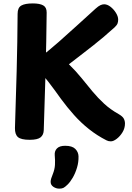

<svg xmlns="http://www.w3.org/2000/svg" viewBox="-20 -800 772 1122"><path d="M235.7 -39.6Q234.9 -11.8 217.1 2.6Q199.3 17 153.9 17Q103 17 84.8 1.1Q66.7 -14.9 67.4 -51.7Q72.9 -214.1 77.4 -384.7Q81.9 -555.3 82.9 -719.3Q82.9 -755.3 104.7 -767.7Q126.4 -780 171.9 -780Q212.4 -780 232.7 -768.4Q252.9 -756.9 252.7 -726.6Q250.9 -557.9 246.4 -384.7Q241.9 -211.6 235.7 -39.6ZM538.3 -749.3Q554.9 -764.3 566.7 -769.7Q578.4 -775 588.6 -775Q606.8 -775 625.6 -760.6Q644.3 -746.2 657.4 -725.1Q670.6 -704 670.6 -685Q670.6 -673.1 666.9 -663Q663.2 -652.9 649.8 -640.2Q615 -608.9 585.4 -583.9Q555.8 -558.9 525.9 -535.3Q496.1 -511.7 461.4 -485.1Q426.7 -458.4 382.7 -424.4Q424.4 -383.7 456.7 -343.6Q489 -303.4 520.4 -265.7Q551.8 -228 588.2 -194.3Q624.6 -160.6 673.6 -133.1Q696.4 -119.9 703.4 -106.7Q710.3 -93.6 710.3 -77.9Q710.3 -51.1 696.1 -27.4Q681.8 -3.8 662.3 11.1Q642.9 26 627.8 26Q613.1 26 602.1 20Q547.1 -8 499.7 -45.7Q452.3 -83.4 412.2 -128.4Q372.1 -173.4 336.4 -222Q301.8 -271.1 265.2 -318.7Q228.6 -366.3 184.6 -408.3L203.9 -456.7Q265.9 -504.7 322.8 -554.7Q379.7 -604.7 433.2 -653.8Q486.8 -703 538.3 -749.3ZM299.9 106.7Q297.9 82.7 312.9 67.3Q327.9 51.9 360.8 51.9Q401.4 51.9 419.7 69.9Q438 88 438.8 113.1Q439.8 146.9 430.1 179.4Q420.3 211.9 405.3 238Q390.2 264.1 373.9 279.6Q359.4 293.6 350.3 298Q341.1 302.4 326.3 302.4Q308 302.4 291.9 291.7Q275.9 280.9 275.9 262.8Q275.9 253.2 279.4 242.3Q283 231.4 288.8 216.8Q299.8 189.3 301.2 163.5Q302.7 137.7 299.9 106.7Z"/></svg>

Font: Playpen Sans
Style: Regular
Weight: 400
Designer: Laura Meseguer, Veronika Burian, José Scaglione, Kostas Bartsokas, Vera Evstafieva, Tom Grace, Yorlmar Campos
Foundry: TypeTogether
Version: Version 2.000